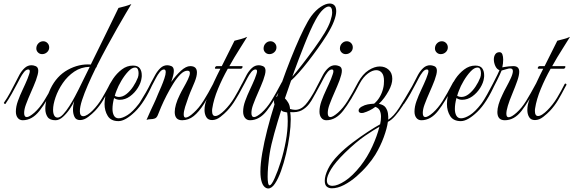

<svg xmlns="http://www.w3.org/2000/svg" viewBox="-20 -677 3253 1089"><path d="M219 -370Q205 -370 195.5 -379.5Q186 -389 186 -402Q186 -419 197.5 -431Q209 -443 225 -443Q239 -443 249 -433Q259 -423 259 -408Q259 -392 247 -381Q235 -370 219 -370ZM109 5Q91 5 80.5 -8.5Q70 -22 70 -44Q70 -72 81.5 -104Q93 -136 108.5 -168.5Q124 -201 136 -230Q141 -244 145 -255Q149 -266 149 -273Q149 -283 140 -283Q128 -283 116 -268Q104 -253 94.5 -234.5Q85 -216 79 -205Q64 -176 46.5 -145Q29 -114 11 -88Q11 -87 9 -87Q7 -87 4 -90Q1 -93 2 -94Q21 -121 37.5 -151.5Q54 -182 68 -210Q78 -231 90.5 -253.5Q103 -276 120 -291.5Q137 -307 159 -307Q169 -307 182 -302Q197 -296 197 -276Q197 -266 193.5 -252.5Q190 -239 184 -222Q171 -188 155.5 -153.5Q140 -119 127 -84Q117 -57 117 -36Q117 -13 132 -13Q146 -13 175 -38Q204 -64 229 -103.5Q254 -143 289 -210Q290 -212 293 -212Q295 -212 297.5 -209.5Q300 -207 299 -205Q246 -102 204 -48.5Q162 5 109 5Z M295 5Q262 5 249.5 -14Q237 -33 237 -60Q237 -89 246.5 -121Q256 -153 266 -173Q301 -246 364.5 -281Q428 -316 495 -311Q518 -358 543.5 -409.5Q569 -461 591.5 -507.5Q614 -554 630.5 -587.5Q647 -621 652 -632Q669 -636 689 -641.5Q709 -647 725 -654Q715 -637 693.5 -601Q672 -565 644.5 -516.5Q617 -468 587 -413Q557 -358 529 -302V-300Q529 -296 524 -293Q499 -242 478.5 -195Q458 -148 445.5 -109.5Q433 -71 433 -46Q433 -18 452 -18Q463 -18 477 -27Q491 -36 504 -49Q536 -81 559.5 -121Q583 -161 604 -201Q604 -203 606 -203Q613 -203 613 -195Q613 -195 608 -186Q603 -177 602 -176Q584 -141 565 -109Q546 -77 519 -48Q504 -32 480.5 -14Q457 4 434 4Q411 4 402.5 -14Q394 -32 394 -54Q394 -68 396 -81Q398 -94 401 -104Q394 -86 376.5 -60Q359 -34 337.5 -14.5Q316 5 295 5ZM307 -10Q321 -10 338.5 -29Q356 -48 373.5 -75.5Q391 -103 405 -129.5Q419 -156 426 -170L489 -298Q440 -297 401.5 -271Q363 -245 336 -205.5Q309 -166 295 -125Q281 -84 281 -54Q281 -34 287.5 -22Q294 -10 307 -10Z M652 10Q609 10 591 -19.5Q573 -49 573 -87Q573 -110 578 -132Q583 -154 590 -173Q601 -200 621.5 -230.5Q642 -261 671 -283Q700 -305 734 -305Q762 -305 773 -289.5Q784 -274 784 -251Q784 -247 784 -243.5Q784 -240 783 -235Q780 -208 762 -179Q744 -150 717 -130.5Q690 -111 659 -111Q641 -111 627 -121Q618 -87 618 -59Q618 -36 626.5 -21Q635 -6 653 -6Q674 -6 703.5 -24.5Q733 -43 767.5 -88Q802 -133 838 -211Q838 -212 840 -212Q843 -212 846.5 -209.5Q850 -207 848 -205Q799 -94 744.5 -42Q690 10 652 10ZM654 -127Q676 -127 697 -143.5Q718 -160 735 -185.5Q752 -211 762 -237Q766 -248 766 -262Q766 -275 761.5 -284.5Q757 -294 746 -294Q728 -294 707 -271.5Q686 -249 668 -218.5Q650 -188 641 -163Q638 -156 635.5 -148.5Q633 -141 631 -133Q643 -127 654 -127Z M1013 5Q971 5 971 -42Q971 -60 978 -85Q985 -110 1000 -140Q1008 -157 1021.5 -180.5Q1035 -204 1046 -227Q1057 -250 1057 -263Q1057 -276 1043 -276Q1024 -276 1003.5 -255.5Q983 -235 963 -203Q943 -171 925 -136Q907 -101 894 -70.5Q881 -40 875 -24Q869 -9 858 -5Q847 -1 834.5 -1Q822 -1 811 3Q825 -29 834 -49Q843 -69 853 -89.5Q863 -110 877 -145Q885 -163 895 -186.5Q905 -210 912.5 -232.5Q920 -255 920 -268Q920 -283 910 -283Q898 -283 886 -268Q874 -253 864.5 -234.5Q855 -216 849 -205Q834 -176 819 -148Q804 -120 785 -94H784Q781 -94 777.5 -96Q774 -98 775 -99Q792 -126 807.5 -153Q823 -180 836 -207Q847 -228 860 -251.5Q873 -275 890 -291Q907 -307 929 -307Q939 -307 952 -302Q966 -296 966 -275Q966 -264 962 -248Q958 -232 951 -212Q977 -249 1006 -275.5Q1035 -302 1059 -302Q1097 -302 1097 -266Q1097 -244 1084 -212Q1080 -201 1069.5 -177.5Q1059 -154 1048.5 -125.5Q1038 -97 1030 -71Q1022 -45 1022 -28Q1022 -10 1033 -10Q1040 -10 1051.5 -16.5Q1063 -23 1079 -38Q1108 -64 1133.5 -104Q1159 -144 1194 -211Q1194 -213 1196 -213Q1199 -213 1202 -210Q1205 -207 1203 -205Q1167 -135 1137.5 -88.5Q1108 -42 1078.5 -18.5Q1049 5 1013 5Z M1183 4Q1160 4 1150 -13Q1140 -30 1140 -53Q1140 -84 1153 -115Q1174 -170 1192.5 -210Q1211 -250 1230 -287H1203Q1199 -287 1199 -291Q1199 -294 1202 -298Q1205 -302 1209 -302H1238L1310 -446Q1327 -450 1346.5 -455.5Q1366 -461 1382 -468Q1366 -441 1338 -397.5Q1310 -354 1281 -302H1352Q1356 -302 1356 -298Q1356 -295 1353 -291Q1350 -287 1346 -287H1272Q1241 -232 1216.5 -173Q1192 -114 1184 -62Q1183 -58 1183 -53.5Q1183 -49 1183 -46Q1183 -19 1201 -19Q1212 -19 1226 -28.5Q1240 -38 1253 -51Q1285 -83 1308.5 -122Q1332 -161 1352 -201Q1354 -203 1355 -203Q1362 -203 1362 -195Q1361 -195 1356.5 -186Q1352 -177 1351 -176Q1333 -141 1314 -109Q1295 -77 1268 -48Q1253 -32 1230 -14Q1207 4 1183 4Z M1508 -370Q1494 -370 1484.5 -379.5Q1475 -389 1475 -402Q1475 -419 1486.5 -431Q1498 -443 1514 -443Q1528 -443 1538 -433Q1548 -423 1548 -408Q1548 -392 1536 -381Q1524 -370 1508 -370ZM1398 5Q1380 5 1369.5 -8.5Q1359 -22 1359 -44Q1359 -72 1370.5 -104Q1382 -136 1397.5 -168.5Q1413 -201 1425 -230Q1430 -244 1434 -255Q1438 -266 1438 -273Q1438 -283 1429 -283Q1417 -283 1405 -268Q1393 -253 1383.5 -234.5Q1374 -216 1368 -205Q1353 -176 1335.5 -145Q1318 -114 1300 -88Q1300 -87 1298 -87Q1296 -87 1293 -90Q1290 -93 1291 -94Q1310 -121 1326.5 -151.5Q1343 -182 1357 -210Q1367 -231 1379.5 -253.5Q1392 -276 1409 -291.5Q1426 -307 1448 -307Q1458 -307 1471 -302Q1486 -296 1486 -276Q1486 -266 1482.5 -252.5Q1479 -239 1473 -222Q1460 -188 1444.5 -153.5Q1429 -119 1416 -84Q1406 -57 1406 -36Q1406 -13 1421 -13Q1435 -13 1464 -38Q1493 -64 1518 -103.5Q1543 -143 1578 -210Q1579 -212 1582 -212Q1584 -212 1586.5 -209.5Q1589 -207 1588 -205Q1535 -102 1493 -48.5Q1451 5 1398 5Z M1501 392Q1495 392 1489 389Q1473 381 1465 357Q1457 333 1457 297Q1457 252 1467.5 190.5Q1478 129 1496 58.5Q1514 -12 1537 -85Q1534 -93 1534 -102Q1534 -112 1538 -120Q1542 -128 1552 -130Q1576 -204 1602.5 -274.5Q1629 -345 1655 -406.5Q1681 -468 1704 -514Q1727 -560 1745 -585Q1771 -620 1799.5 -638.5Q1828 -657 1850 -657Q1867 -657 1877 -646.5Q1887 -636 1887 -613Q1887 -591 1874.5 -557.5Q1862 -524 1833 -477Q1811 -442 1783.5 -403.5Q1756 -365 1728 -329Q1700 -293 1674.5 -264.5Q1649 -236 1631 -220L1596 -119Q1604 -112 1614 -96Q1624 -80 1625 -59Q1633 -57 1640 -55.5Q1647 -54 1654 -54Q1686 -54 1712 -82.5Q1738 -111 1774 -178Q1776 -181 1778 -181Q1781 -181 1782.5 -178Q1784 -175 1782 -171Q1769 -147 1757.5 -125.5Q1746 -104 1733 -87Q1715 -64 1690.5 -51Q1666 -38 1626 -41Q1629 -23 1629 0Q1629 40 1622 91.5Q1615 143 1602.5 195.5Q1590 248 1574 292.5Q1558 337 1539.5 364.5Q1521 392 1501 392ZM1638 -242Q1662 -270 1695 -312.5Q1728 -355 1762 -402Q1796 -449 1821 -490Q1844 -528 1854 -558Q1864 -588 1864 -607Q1864 -640 1844 -640Q1831 -640 1811.5 -622Q1792 -604 1771 -566Q1756 -539 1739 -501Q1722 -463 1705.5 -421Q1689 -379 1674.5 -341.5Q1660 -304 1650.5 -277Q1641 -250 1638 -242ZM1509 374Q1520 374 1538 333Q1556 293 1573 238.5Q1590 184 1601 124Q1612 64 1612 10Q1612 -17 1609 -39Q1596 -41 1588 -43.5Q1580 -46 1575 -52Q1554 14 1535.5 80.5Q1517 147 1510 191Q1509 196 1506 218.5Q1503 241 1500.5 270.5Q1498 300 1498 326Q1498 346 1500.5 360Q1503 374 1509 374ZM1941 -370Q1927 -370 1917.5 -379.5Q1908 -389 1908 -402Q1908 -419 1919.5 -431Q1931 -443 1947 -443Q1961 -443 1971 -433Q1981 -423 1981 -408Q1981 -392 1969 -381Q1957 -370 1941 -370ZM1831 5Q1813 5 1802.5 -8.5Q1792 -22 1792 -44Q1792 -72 1803.5 -104Q1815 -136 1830.5 -168.5Q1846 -201 1858 -230Q1863 -244 1867 -255Q1871 -266 1871 -273Q1871 -283 1862 -283Q1850 -283 1838 -268Q1826 -253 1816.5 -234.5Q1807 -216 1801 -205Q1786 -176 1768.5 -145Q1751 -114 1733 -88Q1733 -87 1731 -87Q1729 -87 1726 -90Q1723 -93 1724 -94Q1743 -121 1759.5 -151.5Q1776 -182 1790 -210Q1800 -231 1812.5 -253.5Q1825 -276 1842 -291.5Q1859 -307 1881 -307Q1891 -307 1904 -302Q1919 -296 1919 -276Q1919 -266 1915.5 -252.5Q1912 -239 1906 -222Q1893 -188 1877.5 -153.5Q1862 -119 1849 -84Q1839 -57 1839 -36Q1839 -13 1854 -13Q1868 -13 1897 -38Q1926 -64 1951 -103.5Q1976 -143 2011 -210Q2012 -212 2015 -212Q2017 -212 2019.5 -209.5Q2022 -207 2021 -205Q1968 -102 1926 -48.5Q1884 5 1831 5Z M1862 391Q1845 391 1833.5 381.5Q1822 372 1822 348Q1822 320 1840.5 281.5Q1859 243 1899 202Q1933 167 1978.5 132.5Q2024 98 2067 70Q2110 42 2136 28Q2141 6 2141 -15Q2141 -34 2134.5 -49Q2128 -64 2109 -71Q2079 -48 2041 -37Q2038 -36 2032 -36Q2014 -36 2014 -50Q2014 -62 2031 -72Q2049 -82 2066 -85Q2083 -88 2102 -89Q2121 -105 2134 -127.5Q2147 -150 2153 -175Q2156 -187 2157 -197.5Q2158 -208 2158 -218Q2158 -250 2145.5 -264.5Q2133 -279 2114 -279Q2092 -279 2066.5 -260Q2041 -241 2021 -205L1972 -116H1971Q1969 -116 1965.5 -119Q1962 -122 1963 -123Q1971 -135 1983 -157.5Q1995 -180 2011 -210Q2037 -257 2070.5 -278.5Q2104 -300 2134 -300Q2164 -300 2184.5 -281.5Q2205 -263 2205 -230Q2205 -215 2200 -198Q2195 -181 2184 -161Q2173 -141 2159.5 -122.5Q2146 -104 2129 -88Q2156 -83 2167 -67.5Q2178 -52 2180.5 -33Q2183 -14 2182 2Q2213 -17 2244 -65.5Q2275 -114 2317 -187Q2320 -191 2323 -191Q2326 -191 2327 -188.5Q2328 -186 2326 -183Q2317 -168 2301 -139Q2285 -110 2264.5 -78Q2244 -46 2222 -20.5Q2200 5 2180 14Q2175 51 2156.5 101.5Q2138 152 2109 200Q2092 228 2064 261Q2036 294 2002 323.5Q1968 353 1931.5 372Q1895 391 1862 391ZM1866 377Q1894 377 1936.5 349.5Q1979 322 2025 264Q2064 214 2091.5 154Q2119 94 2132 42Q2101 59 2051 93Q2001 127 1937 189Q1882 243 1858 282.5Q1834 322 1834 346Q1834 377 1866 377Z M2480 -370Q2466 -370 2456.5 -379.5Q2447 -389 2447 -402Q2447 -419 2458.5 -431Q2470 -443 2486 -443Q2500 -443 2510 -433Q2520 -423 2520 -408Q2520 -392 2508 -381Q2496 -370 2480 -370ZM2370 5Q2352 5 2341.5 -8.5Q2331 -22 2331 -44Q2331 -72 2342.5 -104Q2354 -136 2369.5 -168.5Q2385 -201 2397 -230Q2402 -244 2406 -255Q2410 -266 2410 -273Q2410 -283 2401 -283Q2389 -283 2377 -268Q2365 -253 2355.5 -234.5Q2346 -216 2340 -205Q2325 -176 2307.5 -145Q2290 -114 2272 -88Q2272 -87 2270 -87Q2268 -87 2265 -90Q2262 -93 2263 -94Q2282 -121 2298.5 -151.5Q2315 -182 2329 -210Q2339 -231 2351.5 -253.5Q2364 -276 2381 -291.5Q2398 -307 2420 -307Q2430 -307 2443 -302Q2458 -296 2458 -276Q2458 -266 2454.5 -252.5Q2451 -239 2445 -222Q2432 -188 2416.5 -153.5Q2401 -119 2388 -84Q2378 -57 2378 -36Q2378 -13 2393 -13Q2407 -13 2436 -38Q2465 -64 2490 -103.5Q2515 -143 2550 -210Q2551 -212 2554 -212Q2556 -212 2558.5 -209.5Q2561 -207 2560 -205Q2507 -102 2465 -48.5Q2423 5 2370 5Z M2594 10Q2551 10 2533 -19.5Q2515 -49 2515 -87Q2515 -110 2520 -132Q2525 -154 2532 -173Q2543 -200 2563.5 -230.5Q2584 -261 2613 -283Q2642 -305 2676 -305Q2704 -305 2715 -289.5Q2726 -274 2726 -251Q2726 -247 2726 -243.5Q2726 -240 2725 -235Q2722 -208 2704 -179Q2686 -150 2659 -130.5Q2632 -111 2601 -111Q2583 -111 2569 -121Q2560 -87 2560 -59Q2560 -36 2568.5 -21Q2577 -6 2595 -6Q2616 -6 2645.5 -24.5Q2675 -43 2709.5 -88Q2744 -133 2780 -211Q2780 -212 2782 -212Q2785 -212 2788.5 -209.5Q2792 -207 2790 -205Q2741 -94 2686.5 -42Q2632 10 2594 10ZM2596 -127Q2618 -127 2639 -143.5Q2660 -160 2677 -185.5Q2694 -211 2704 -237Q2708 -248 2708 -262Q2708 -275 2703.5 -284.5Q2699 -294 2688 -294Q2670 -294 2649 -271.5Q2628 -249 2610 -218.5Q2592 -188 2583 -163Q2580 -156 2577.5 -148.5Q2575 -141 2573 -133Q2585 -127 2596 -127Z M2843 5Q2801 5 2801 -42Q2801 -60 2808 -85Q2815 -110 2830 -140Q2838 -158 2852 -183.5Q2866 -209 2877.5 -234Q2889 -259 2889 -274Q2889 -289 2873 -289Q2866 -289 2855 -285.5Q2844 -282 2825 -277Q2817 -257 2799.5 -221.5Q2782 -186 2761 -149Q2740 -112 2721 -85Q2721 -85 2720.5 -84.5Q2720 -84 2718 -84Q2716 -84 2712.5 -85.5Q2709 -87 2710 -88Q2726 -111 2743 -141.5Q2760 -172 2775.5 -202Q2791 -232 2801.5 -253.5Q2812 -275 2813 -279Q2798 -284 2789.5 -302.5Q2781 -321 2781 -340Q2781 -357 2789 -369Q2797 -381 2813 -381Q2825 -381 2829.5 -368.5Q2834 -356 2834 -339Q2834 -317 2829 -295Q2829 -295 2840 -297Q2851 -299 2866 -300.5Q2881 -302 2892 -302Q2925 -302 2925 -270Q2925 -250 2914 -218.5Q2903 -187 2886 -146Q2852 -65 2852 -32Q2852 -12 2865 -12Q2881 -12 2910 -38Q2939 -64 2963.5 -103.5Q2988 -143 3024 -210Q3025 -212 3027 -212Q3030 -212 3032.5 -209.5Q3035 -207 3034 -205Q2979 -101 2938 -48Q2897 5 2843 5Z M3014 4Q2991 4 2981 -13Q2971 -30 2971 -53Q2971 -84 2984 -115Q3005 -170 3023.5 -210Q3042 -250 3061 -287H3034Q3030 -287 3030 -291Q3030 -294 3033 -298Q3036 -302 3040 -302H3069L3141 -446Q3158 -450 3177.5 -455.5Q3197 -461 3213 -468Q3197 -441 3169 -397.5Q3141 -354 3112 -302H3183Q3187 -302 3187 -298Q3187 -295 3184 -291Q3181 -287 3177 -287H3103Q3072 -232 3047.5 -173Q3023 -114 3015 -62Q3014 -58 3014 -53.5Q3014 -49 3014 -46Q3014 -19 3032 -19Q3043 -19 3057 -28.5Q3071 -38 3084 -51Q3116 -83 3139.5 -122Q3163 -161 3183 -201Q3185 -203 3186 -203Q3193 -203 3193 -195Q3192 -195 3187.5 -186Q3183 -177 3182 -176Q3164 -141 3145 -109Q3126 -77 3099 -48Q3084 -32 3061 -14Q3038 4 3014 4Z"/></svg>

Font: Mea Culpa
Style: Regular
Weight: 400
Designer: Robert E. Leuschke
Foundry: Robert E. Leuschke
Version: Version 1.010; ttfautohint (v1.8.3)